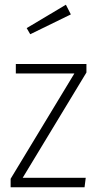

<svg xmlns="http://www.w3.org/2000/svg" viewBox="-20 -793 417 813"><path d="M346 -522V-486L76 -40H343L338 0H25V-36L295 -482H47V-522ZM259 -773 280 -732 108 -648 93 -674Z"/></svg>

Font: Fira Sans Condensed ExtraLight
Style: Regular
Weight: 275
Width: 3
Designer: Carrois Corporate & Edenspiekermann AG
Foundry: Carrois Corporate GbR & Edenspiekermann AG
Version: Version 4.203